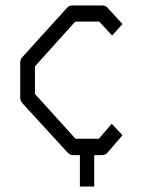

<svg xmlns="http://www.w3.org/2000/svg" viewBox="-20 -617 526 703"><path d="M428.5 -529 390.5 -487 343 -538H255.5L108 -374V-273L256.5 -109H342L389 -164L428.5 -122L373.5 -58Q365.5 -49 353.5 -49H325V66H272.5V-49H245.5Q236.5 -49 227 -59L62 -239Q54 -248.5 54 -260V-386Q54 -399.5 61 -407L226 -589Q232.5 -597 245 -597H353.5Q366 -597 372.5 -590Z"/></svg>

Font: 3270 Nerd Font Mono SemCond
Style: Regular
Weight: 400
Monospace: yes
Version: Version 3.0.1;Nerd Fonts 3.1.1